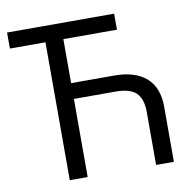

<svg xmlns="http://www.w3.org/2000/svg" viewBox="-80 -795 892 877"><g transform="rotate(-10 366.5 -357.0)"><path d="M505.4 -713.9V-639.6H256.8V-435.5H455.6Q553.2 -435.5 605 -390.1Q656.7 -344.7 656.7 -255.4V0H574.2V-245.6Q574.2 -305.7 545.9 -334Q517.6 -362.3 449.2 -362.3H256.8V0H173.8V-639.6H8.8V-713.9Z"/></g></svg>

Font: Open Sans
Style: Regular
Weight: 400
Designer: Monotype Design Team
Foundry: Monotype Imaging Inc.
Version: Version 3.000; ttfautohint (v1.8.4)